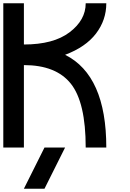

<svg xmlns="http://www.w3.org/2000/svg" viewBox="-20 -895 790 1165"><path d="M625 0H500Q500 -273.4 410.2 -386.7Q320.3 -500 125 -500V0H0V-875H125V-625Q304.7 -625 402.3 -699.2Q500 -773.4 500 -875H625Q625 -773.4 562.5 -691.4Q500 -609.4 375 -562.5Q625 -437.5 625 0ZM250 250H125L250 0H375Z"/></svg>

Font: CraftyPE
Style: Regular
Weight: 400
Designer: Erek Butcher
Foundry: Haunted Coop
Version: Version 0.018;April 4, 2024;FontCreator 15.0.0.2962 64-bit